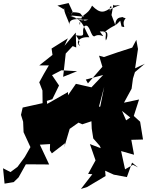

<svg xmlns="http://www.w3.org/2000/svg" viewBox="-53 -1113 972 1262"><path d="M710 -1077C765 -1086 717 -1076 673 -1052C668 -1016 662 -1091 682 -1066C632 -1030 607 -1020 552 -1076C518 -1001 475 -1031 473 -949C462 -966 481 -972 479 -992C456 -994 405 -985 421 -1033C505 -1030 462 -1016 501 -1003L417 -1011L424 -1037L398 -1093L324 -1076C308 -1085 383 -1047 410 -1019C340 -1080 368 -1040 371 -1062C361 -1038 397 -987 407 -939C384 -998 473 -991 502 -980C478 -972 482 -993 543 -980C509 -994 526 -950 405 -1010C495 -986 494 -937 534 -868C461 -874 442 -828 474 -811C445 -850 495 -812 446 -881C526 -869 474 -899 503 -942C538 -961 542 -872 567 -874C614 -903 650 -842 603 -906C666 -912 633 -877 643 -847C660 -874 657 -928 622 -893C718 -969 687 -918 758 -1000C721 -1006 743 -962 746 -939C788 -926 737 -950 773 -993C702 -1019 705 -948 705 -948L680 -1014L692 -1082L699 -1077ZM769 0 743 -120 828 -96 810 -194 887 -196 868 -313 823 -354 776 -322 749 -384 819 -328 861 -459 762 -438 812 -530 821 -597 834 -639 899 -694 835 -664 854 -791 843 -851 816 -800C753 -780 691 -760 630 -738L598 -747L620 -674L525 -565L511 -590L625 -620L548 -539L446 -562L394 -487V-508L257 -430L255 -450L291 -461L335 -551L289 -619L351 -651L454 -645L362 -608C368 -659 374 -711 379 -761L425 -810L448 -801L445 -899L371 -812L393 -861L286 -794L292 -752L205 -683H268C246 -646 225 -610 205 -572L226 -518L227 -435L96 -406L85 -358L99 -313L102 -244L147 -146L110 -81L62 -16L16 18L-33 -7L-23 94L37 84L69 53L117 -33H133L270 -32L209 -162L276 -166L275 -125L288 -105L375 -172L369 -144L405 -266L463 -307L488 -296L587 -329L599 -418L632 -543L606 -413L587 -408L548 -315L550 -268L560 -203L603 -154L609 -139L538 -166L575 -59L526 30L554 32L479 129L520 116L641 44L638 9L695 35L781 51L815 -44L854 -13L821 -30Z"/></svg>

Font: Hussar Lance
Style: ExBdObl
Weight: 700
Foundry: Cannot Into Space Fonts, PlusOne Fonts
Version: Version 2.270